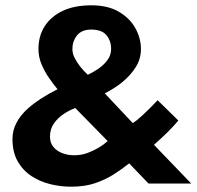

<svg xmlns="http://www.w3.org/2000/svg" viewBox="-20 -692 741 724"><path d="M247.5 12Q209 12 170 2.5Q131 -7 98.8 -28Q66.5 -49 46.8 -83.5Q27 -118 27 -168Q27 -231.5 87.5 -285Q130 -322 197 -355.5Q181.5 -374 165 -397.8Q148.5 -421.5 136.8 -449.2Q125 -477 125 -507.5Q125 -556 148.5 -593Q172 -630 216.5 -651Q261 -672 324.5 -672Q387.5 -672 429 -647.2Q470.5 -622.5 491 -584.8Q511.5 -547 511.5 -507.5Q511.5 -469 491 -437.5Q454 -379.5 375 -340L480.5 -228Q505 -241.5 574.5 -314L652.5 -237.5Q618 -196 560.5 -146L701 0H540L467 -76Q439 -53.5 407.8 -33.8Q376.5 -14 337.8 -1Q299 12 247.5 12ZM311 -410Q331.5 -419.5 351.5 -433.2Q371.5 -447 385.2 -465.5Q399 -484 399 -507.5Q399 -538 381.5 -559.2Q364 -580.5 324 -580.5Q288 -580.5 270.5 -558.5Q253 -536.5 253 -507.5Q253 -489.5 262 -472.5Q278.5 -440.5 311 -410ZM259 -106.5Q286.5 -106.5 309.5 -115Q354.5 -131.5 386 -160L264 -284.5Q243 -277 221 -262.8Q199 -248.5 183.8 -227.2Q168.5 -206 168.5 -177Q168.5 -152.5 182.2 -136.8Q196 -121 216.8 -113.8Q237.5 -106.5 259 -106.5Z"/></svg>

Font: Lucymar Sans SemiBold
Style: Regular
Weight: 600
Foundry: The League of Moveable Type (original font) / Main changes by Cristiano Sobral with portions from Mirco Monsees
Version: Version 2.001;August 30, 2020;FontCreator 13.0.0.2681 64-bit